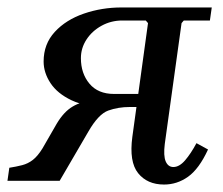

<svg xmlns="http://www.w3.org/2000/svg" viewBox="-44 -485 598 515"><path d="M353 -423 347 -430H284Q254 -430 228.5 -416Q203 -402 188 -379Q173 -356 173 -329Q173 -288 196 -260.5Q219 -233 262 -233H330L324 -198H244Q186 -198 148 -216Q110 -234 91.5 -262Q73 -290 73 -320Q73 -367 103 -399.5Q133 -432 181 -448.5Q229 -465 282 -465H524L519 -430H449L443 -423ZM116 0H-24L-19 -35Q0 -38 15.5 -42Q31 -46 44 -56Q57 -66 70 -87L108 -153Q127 -185 150.5 -199Q174 -213 204.5 -216Q235 -219 272 -219H309L304 -198Q273 -198 246.5 -188.5Q220 -179 193 -132ZM483 -101 514 -84Q490 -32 460.5 -11Q431 10 396 10Q351 10 326.5 -20.5Q302 -51 311 -118L353 -423H443L398 -99Q394 -67 400.5 -52Q407 -37 421 -37Q437 -37 452.5 -55Q468 -73 483 -101Z"/></svg>

Font: Brygada 1918 Medium
Style: Italic
Weight: 500
Italic angle: -8°
Designer: Mateusz Machalski | Borys Kosmynka | Przemek Hoffer
Foundry: NIEPODLEGLA 2018
Version: Version 3.006